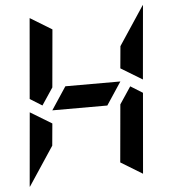

<svg xmlns="http://www.w3.org/2000/svg" viewBox="-61 -1021 937 1043"><g transform="rotate(-5 408.0 -500.0)"><path d="M94 -438 211 -367 200 -247 59 -34V-41ZM650 -531 716 -490 678 -52 560 -124 588 -438ZM517 -438H217L299 -562H599ZM166 -469 100 -510 138 -948 256 -876 228 -562ZM605 -633 616 -753 757 -966V-959L722 -562Z"/></g></svg>

Font: DSEG7 Modern Mini
Style: Bold Italic
Weight: 700
Italic angle: -5°
Designer: Keshikan(Twitter:@keshinomi_88pro)
Version: Version 0.46